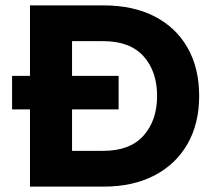

<svg xmlns="http://www.w3.org/2000/svg" viewBox="-20 -695 798 715"><path d="M91.7 0V-287.5H25V-412.5H91.7V-675H365Q475 -675 555 -634.2Q635 -593.3 678.3 -517.5Q721.7 -441.7 721.7 -337.5Q721.7 -234.2 677.9 -158.3Q634.2 -82.5 554.2 -41.2Q474.2 0 365 0ZM248.3 -133.3H365Q464.2 -133.3 514.6 -190Q565 -246.7 565 -337.5Q565 -429.2 514.6 -485.4Q464.2 -541.7 365 -541.7H248.3V-412.5H421.7V-287.5H248.3Z"/></svg>

Font: Funnel Display ExtraBold
Style: Regular
Weight: 800
Designer: NORD ID, Kristian Moeller
Foundry: Dicotype
Version: Version 1.000